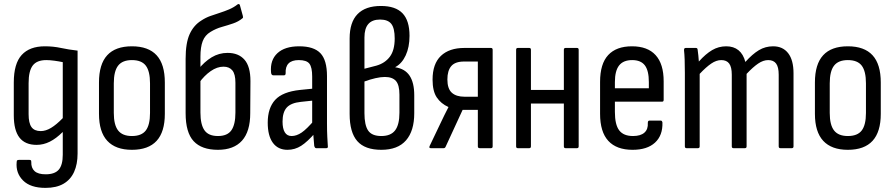

<svg xmlns="http://www.w3.org/2000/svg" viewBox="-20 -720 4348 933"><path d="M201 193Q128 193 92 157Q56 121 61 68Q61 60 64.5 58.5Q68 57 72 57H123Q127 57 129.5 58.5Q132 60 132 67Q131 96 148 111.5Q165 127 202 127Q246 127 265.5 104.5Q285 82 285 32V-17Q285 -34 285 -48.5Q285 -63 285 -77L284 -78Q253 -47 222 -31.5Q191 -16 158 -16Q102 -16 74.5 -51.5Q47 -87 47 -160V-319Q47 -411 85.5 -453Q124 -495 198 -495Q239 -495 276 -487Q313 -479 357 -474V26Q357 78 340 115.5Q323 153 288.5 173Q254 193 201 193ZM178 -83Q202 -83 228 -98.5Q254 -114 285 -146V-418Q266 -422 244 -425Q222 -428 205 -428Q159 -428 139 -401.5Q119 -375 119 -316V-165Q119 -122 133 -102.5Q147 -83 178 -83Z M621 8Q542 8 501.5 -35.5Q461 -79 461 -167V-319Q461 -408 501 -451.5Q541 -495 621 -495Q701 -495 741 -451.5Q781 -408 781 -319V-167Q781 -79 741 -35.5Q701 8 621 8ZM621 -59Q668 -59 688.5 -86Q709 -113 709 -171V-315Q709 -374 688.5 -401Q668 -428 621 -428Q575 -428 554 -401Q533 -374 533 -315V-171Q533 -113 554 -86Q575 -59 621 -59Z M1039 8Q960 8 921 -34Q882 -76 882 -170V-434Q882 -511 901.5 -554Q921 -597 958 -620Q979 -634 1001.5 -642Q1024 -650 1047.5 -657.5Q1071 -665 1093.5 -674.5Q1116 -684 1135 -699Q1138 -701 1141.5 -700Q1145 -699 1146 -694L1160 -643Q1161 -639 1161 -636Q1161 -633 1158 -631Q1139 -615 1112.5 -606Q1086 -597 1057.5 -589Q1029 -581 1003 -565Q976 -549 965 -520Q954 -491 954 -445V-173Q954 -115 973.5 -87Q993 -59 1039 -59Q1085 -59 1104.5 -87Q1124 -115 1124 -173V-318Q1124 -360 1109 -378Q1094 -396 1066 -396Q1035 -396 1004 -374.5Q973 -353 947 -317L943 -382Q973 -420 1008.5 -441.5Q1044 -463 1086 -463Q1139 -463 1168 -430Q1197 -397 1197 -326L1196 -170Q1196 -81 1156 -36.5Q1116 8 1039 8Z M1516 0Q1510 0 1507 -11Q1506 -25 1503.5 -52.5Q1501 -80 1501 -100L1497 -117V-348Q1497 -393 1483.5 -410.5Q1470 -428 1432 -428Q1365 -428 1368 -364Q1368 -354 1360 -354H1308Q1298 -354 1297 -369Q1292 -428 1328 -461.5Q1364 -495 1434 -495Q1505 -495 1537 -461.5Q1569 -428 1569 -350V-120Q1569 -81 1570.5 -54Q1572 -27 1573 -11Q1575 0 1566 0ZM1377 8Q1331 8 1306 -26Q1281 -60 1281 -124Q1281 -195 1317 -234.5Q1353 -274 1438 -283L1508 -290V-232L1442 -225Q1394 -220 1373.5 -197.5Q1353 -175 1353 -129Q1353 -95 1364 -77Q1375 -59 1397 -59Q1421 -59 1446 -76Q1471 -93 1510 -139L1512 -75Q1474 -31 1443.5 -11.5Q1413 8 1377 8Z M1833 8Q1753 8 1716 -34.5Q1679 -77 1679 -166V-533Q1679 -612 1717.5 -651.5Q1756 -691 1831 -691Q1902 -691 1936 -655.5Q1970 -620 1970 -546Q1970 -491 1951.5 -451Q1933 -411 1901 -394V-393Q1948 -386 1970.5 -352Q1993 -318 1993 -257V-170Q1993 -84 1953 -38Q1913 8 1833 8ZM1833 -59Q1879 -59 1900 -86.5Q1921 -114 1921 -172V-260Q1921 -307 1904 -326.5Q1887 -346 1850 -346Q1830 -346 1804 -340Q1778 -334 1751 -324V-170Q1751 -112 1769 -85.5Q1787 -59 1833 -59ZM1751 -386 1809 -401Q1851 -413 1874.5 -444.5Q1898 -476 1898 -533Q1898 -583 1881.5 -604Q1865 -625 1827 -625Q1789 -625 1770 -603.5Q1751 -582 1751 -538Z M2073 0Q2063 0 2068 -11L2121 -122Q2130 -141 2139.5 -160.5Q2149 -180 2159 -199V-200Q2123 -216 2102.5 -246.5Q2082 -277 2082 -333Q2082 -410 2122.5 -448.5Q2163 -487 2236 -487H2366Q2374 -487 2374 -478V-9Q2374 0 2366 0H2311Q2302 0 2302 -9V-186H2228L2145 -6Q2142 0 2136 0ZM2237 -250H2302V-421H2235Q2192 -421 2173 -399Q2154 -377 2154 -334Q2154 -289 2175.5 -269.5Q2197 -250 2237 -250Z M2728 0Q2720 0 2720 -9V-478Q2720 -487 2728 -487H2784Q2792 -487 2792 -478V-9Q2792 0 2784 0ZM2496 0Q2488 0 2488 -9V-478Q2488 -487 2496 -487H2552Q2560 -487 2560 -478V-9Q2560 0 2552 0ZM2550 -217V-283H2734V-217Z M3054 8Q2976 8 2936 -35.5Q2896 -79 2896 -167V-322Q2896 -410 2935.5 -452.5Q2975 -495 3051 -495Q3127 -495 3166 -452Q3205 -409 3205 -325V-235Q3205 -226 3198 -226H2968V-176Q2968 -114 2989 -86.5Q3010 -59 3056 -59Q3093 -59 3111.5 -75.5Q3130 -92 3128 -123Q3128 -134 3136 -134H3191Q3197 -134 3199 -125Q3201 -62 3163 -27Q3125 8 3054 8ZM2968 -291H3133V-321Q3133 -377 3113.5 -402.5Q3094 -428 3052 -428Q3009 -428 2988.5 -402Q2968 -376 2968 -321Z M3316 0Q3308 0 3308 -9V-366Q3308 -403 3307 -430.5Q3306 -458 3304 -475Q3303 -487 3312 -487H3362Q3369 -487 3370 -479Q3372 -464 3373.5 -450.5Q3375 -437 3376 -421Q3409 -458 3440.5 -476.5Q3472 -495 3509 -495Q3545 -495 3568.5 -476Q3592 -457 3602 -419Q3636 -457 3667.5 -476Q3699 -495 3737 -495Q3784 -495 3810 -461.5Q3836 -428 3836 -364V-9Q3836 0 3828 0H3772Q3764 0 3764 -9V-357Q3764 -394 3751.5 -411Q3739 -428 3713 -428Q3689 -428 3664 -411Q3639 -394 3608 -361V-9Q3608 0 3600 0H3544Q3536 0 3536 -9V-357Q3536 -394 3523.5 -411Q3511 -428 3485 -428Q3461 -428 3436 -411Q3411 -394 3380 -361V-9Q3380 0 3372 0Z M4100 8Q4021 8 3980.5 -35.5Q3940 -79 3940 -167V-319Q3940 -408 3980 -451.5Q4020 -495 4100 -495Q4180 -495 4220 -451.5Q4260 -408 4260 -319V-167Q4260 -79 4220 -35.5Q4180 8 4100 8ZM4100 -59Q4147 -59 4167.5 -86Q4188 -113 4188 -171V-315Q4188 -374 4167.5 -401Q4147 -428 4100 -428Q4054 -428 4033 -401Q4012 -374 4012 -315V-171Q4012 -113 4033 -86Q4054 -59 4100 -59Z"/></svg>

Font: Sofia Sans Condensed
Style: Regular
Weight: 400
Designer: Botio Nikoltchev, Ani Petrova
Foundry: lettersoup
Version: Version 4.100